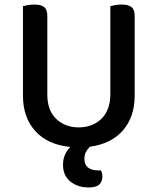

<svg xmlns="http://www.w3.org/2000/svg" viewBox="-20 -634 693 844"><path d="M572 -213Q572 -121 521 -61.5Q470 -2 375 11Q364 22 357.5 34.5Q351 47 351 64Q351 90 367 102.5Q383 115 412 115H424Q430 129 430 143Q430 163 417 176.5Q404 190 369 190Q322 190 289.5 164Q257 138 257 91Q257 65 266 45.5Q275 26 289 12Q189 2 135 -58Q81 -118 81 -213V-607Q88 -609 102 -611.5Q116 -614 131 -614Q160 -614 174 -603Q188 -592 188 -564V-219Q188 -148 227.5 -111Q267 -74 326 -74Q356 -74 381 -83.5Q406 -93 425 -111Q444 -129 454.5 -156Q465 -183 465 -219V-607Q472 -609 486 -611.5Q500 -614 515 -614Q544 -614 558 -603Q572 -592 572 -564V-213Z"/></svg>

Font: Baloo Bhaina 2 Medium
Style: Regular
Weight: 500
Designer: Yesha Goshar, Manish Minz, Shuchita Grover and Ek Type
Foundry: Ek Type
Version: Version 1.640;hotconv 1.0.111;makeotfexe 2.5.65597; ttfautoh